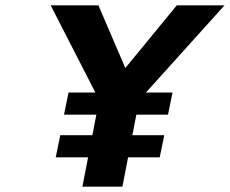

<svg xmlns="http://www.w3.org/2000/svg" viewBox="-20 -700 862 720"><path d="M352 -325 170 -680H349L450 -445L643 -680H822L502 -325L439 0H289ZM237 -353H627L610 -270H220ZM206 -193H596L579 -110H189Z"/></svg>

Font: Teachers[wght] Italic
Style: Regular
Weight: 400
Designer: Alfredo Marco Pradil & Chank Diesel
Version: Version 1.000;Glyphs 3.1.2 (3151)